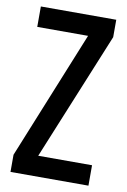

<svg xmlns="http://www.w3.org/2000/svg" viewBox="-82 -764 541 815"><g transform="rotate(10 188.0 -357.0)"><path d="M358 0H22V-74L246 -626H27V-714H352V-639L126 -88H358Z"/></g></svg>

Font: Noto Sans Telugu ExtraCondensed Medium
Style: Regular
Weight: 500
Width: 2
Designer: Jelle Bosma - Monotype Design Team
Foundry: Monotype Imaging Inc.
Version: Version 2.005; ttfautohint (v1.8.4.7-5d5b)